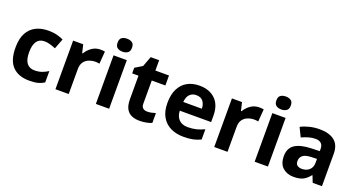

<svg xmlns="http://www.w3.org/2000/svg" viewBox="-47 -1388 3755 2027"><g transform="rotate(20 1830.5 -375.0)"><path d="M300 10Q178 10 111.5 -57.5Q45 -125 45 -270Q45 -370 79 -433Q113 -496 173.5 -526Q234 -556 313 -556Q369 -556 410.5 -545Q452 -534 483 -519L439 -404Q404 -418 373.5 -427Q343 -436 313 -436Q197 -436 197 -271Q197 -189 227.5 -150Q258 -111 313 -111Q360 -111 396 -123.5Q432 -136 466 -158V-31Q432 -9 394.5 0.5Q357 10 300 10Z M897 -556Q908 -556 923 -555Q938 -554 947 -552L936 -412Q929 -414 915.5 -415.5Q902 -417 892 -417Q854 -417 819 -403.5Q784 -390 762.5 -360Q741 -330 741 -278V0H592V-546H705L727 -454H734Q758 -496 800 -526Q842 -556 897 -556Z M1121 -760Q1154 -760 1178 -744.5Q1202 -729 1202 -687Q1202 -646 1178 -630Q1154 -614 1121 -614Q1087 -614 1063.5 -630Q1040 -646 1040 -687Q1040 -729 1063.5 -744.5Q1087 -760 1121 -760ZM1195 -546V0H1046V-546Z M1581 -109Q1606 -109 1629 -114Q1652 -119 1675 -126V-15Q1651 -5 1615.5 2.5Q1580 10 1538 10Q1489 10 1450.5 -6Q1412 -22 1389.5 -61.5Q1367 -101 1367 -171V-434H1296V-497L1378 -547L1421 -662H1516V-546H1669V-434H1516V-171Q1516 -140 1534 -124.5Q1552 -109 1581 -109Z M2010 -556Q2123 -556 2189 -491.5Q2255 -427 2255 -308V-236H1903Q1905 -173 1940.5 -137Q1976 -101 2039 -101Q2092 -101 2135 -111.5Q2178 -122 2224 -144V-29Q2184 -9 2139.5 0.5Q2095 10 2032 10Q1950 10 1887 -20.5Q1824 -51 1788 -113Q1752 -175 1752 -269Q1752 -364 1784.5 -428Q1817 -492 1875 -524Q1933 -556 2010 -556ZM2011 -450Q1968 -450 1939.5 -422Q1911 -394 1906 -335H2115Q2114 -385 2089 -417.5Q2064 -450 2011 -450Z M2681 -556Q2692 -556 2707 -555Q2722 -554 2731 -552L2720 -412Q2713 -414 2699.5 -415.5Q2686 -417 2676 -417Q2638 -417 2603 -403.5Q2568 -390 2546.5 -360Q2525 -330 2525 -278V0H2376V-546H2489L2511 -454H2518Q2542 -496 2584 -526Q2626 -556 2681 -556Z M2905 -760Q2938 -760 2962 -744.5Q2986 -729 2986 -687Q2986 -646 2962 -630Q2938 -614 2905 -614Q2871 -614 2847.5 -630Q2824 -646 2824 -687Q2824 -729 2847.5 -744.5Q2871 -760 2905 -760ZM2979 -546V0H2830V-546Z M3359 -557Q3469 -557 3527.5 -509.5Q3586 -462 3586 -364V0H3482L3453 -74H3449Q3414 -30 3375 -10Q3336 10 3268 10Q3195 10 3147 -32.5Q3099 -75 3099 -163Q3099 -250 3160 -291.5Q3221 -333 3343 -337L3438 -340V-364Q3438 -407 3415.5 -427Q3393 -447 3353 -447Q3313 -447 3275 -435.5Q3237 -424 3199 -407L3150 -508Q3194 -531 3247.5 -544Q3301 -557 3359 -557ZM3438 -253 3380 -251Q3308 -249 3280 -225Q3252 -201 3252 -162Q3252 -128 3272 -113.5Q3292 -99 3324 -99Q3372 -99 3405 -127.5Q3438 -156 3438 -208Z"/></g></svg>

Font: Noto IKEA Arabic
Style: Bold
Weight: 700
Designer: Monotype Design Team
Foundry: Monotype Imaging Inc.
Version: Version 1.200